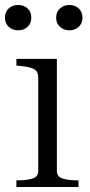

<svg xmlns="http://www.w3.org/2000/svg" viewBox="-34 -753 362 773"><path d="M39 -631Q16 -631 1 -645Q-14 -659 -14 -682Q-14 -705 1 -719Q16 -733 39 -733Q62 -733 77 -719Q92 -705 92 -682Q92 -659 77 -645Q62 -631 39 -631ZM245 -631Q223 -631 207.5 -645Q192 -659 192 -682Q192 -705 207.5 -719Q223 -733 245 -733Q268 -733 283 -719Q298 -705 298 -682Q298 -659 283 -645Q268 -631 245 -631ZM195 -516V-64Q195 -42 217.5 -34.5Q240 -27 274 -27H282V0H32V-27H40Q75 -27 97.5 -34.5Q120 -42 120 -64V-442Q120 -464 105 -473.5Q90 -483 53 -487L32 -489V-516Z"/></svg>

Font: Roboto Serif 120pt Expanded Light
Style: Regular
Weight: 300
Width: 7
Designer: Greg Gazdowicz
Foundry: Commercial Type
Version: Version 1.008